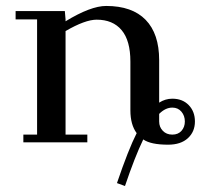

<svg xmlns="http://www.w3.org/2000/svg" viewBox="-20 -476 692 642"><path d="M32.2 -411.1V-439H196.8L199.2 -411.1V-404.8Q283.2 -456.1 335 -456.1Q421.9 -456.1 467 -409.7Q512.2 -363.3 512.2 -274.9V-132.8Q532.7 -146 556.2 -146Q590.3 -146 611.1 -124.5Q631.8 -103 631.8 -69.8Q631.8 -35.6 608.2 -13.9Q584.5 7.8 542 7.8Q483.9 7.8 459 -9.8Q430.7 48.8 397.9 146L371.1 136.2Q409.2 23.9 437 -30.8Q416 -59.1 416 -106.9V-270Q416 -340.3 386.7 -375.2Q357.4 -410.2 303.2 -410.2Q264.6 -410.2 199.2 -372.1V-25.9H272V0H58.1V-25.9H104V-411.1ZM512.2 -69.8Q512.2 -51.3 524.4 -38.6Q536.6 -25.9 556.2 -25.9Q575.7 -25.9 586.9 -38.6Q598.1 -51.3 598.1 -69.8Q598.1 -88.9 586.7 -102.5Q575.2 -116.2 556.2 -116.2Q533.2 -116.2 512.2 -95.2Z"/></svg>

Font: Dehuti
Style: Bold
Weight: 700
Version: Version 1.2